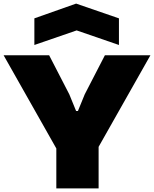

<svg xmlns="http://www.w3.org/2000/svg" viewBox="-33 -1047 856 1067"><path d="M280 -222 -13 -740H240L352 -523L390 -430H400L438 -523L550 -740H803L515 -231V0H280ZM158 -945 390 -1027 628 -945V-797L393 -878L158 -797Z"/></svg>

Font: Encode Sans Wide
Style: Black
Weight: 900
Designer: Pablo Impallari, Andres Torresi
Foundry: Pablo Impallari, Andres Torresi
Version: Version 1.000; ttfautohint (v1.00) -l 8 -r 50 -G 200 -x 14 -